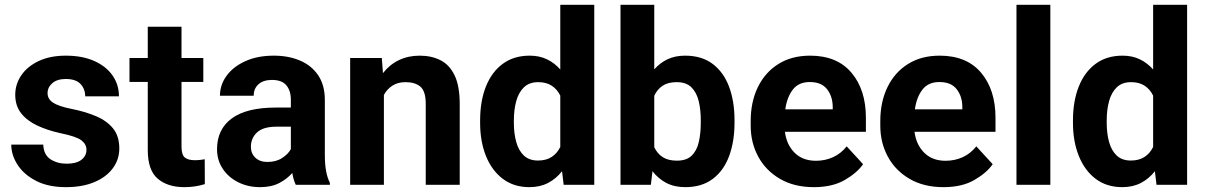

<svg xmlns="http://www.w3.org/2000/svg" viewBox="-20 -770 5021 800"><path d="M340.3 -146Q340.3 -168.9 319.1 -185.3Q297.9 -201.7 231 -215.3Q177.2 -227.1 134.8 -247.1Q92.3 -267.1 67.9 -298.3Q43.5 -329.6 43.5 -375Q43.5 -418.9 68.6 -456.1Q93.8 -493.2 141.1 -515.6Q188.5 -538.1 254.4 -538.1Q322.8 -538.1 372.3 -516.1Q421.9 -494.1 448.7 -455.8Q475.6 -417.5 475.6 -368.7H335Q335 -399.4 315.4 -420.2Q295.9 -440.9 253.9 -440.9Q218.3 -440.9 198.2 -423.6Q178.2 -406.2 178.2 -381.8Q178.2 -357.9 200.2 -342.8Q222.2 -327.6 277.3 -316.4Q334.5 -305.2 379.6 -286.1Q424.8 -267.1 450.9 -235.1Q477.1 -203.1 477.1 -151.4Q477.1 -105 449.7 -68.4Q422.4 -31.7 372.6 -11Q322.8 9.8 254.9 9.8Q180.7 9.8 129.9 -16.6Q79.1 -43 53 -83.7Q26.9 -124.5 26.9 -167.5H160.2Q162.1 -124.5 190.7 -106.2Q219.2 -87.9 257.8 -87.9Q298.3 -87.9 319.3 -104.2Q340.3 -120.6 340.3 -146Z M827.1 -528.3V-428.7H736.3V-159.2Q736.3 -125 750 -113.8Q763.7 -102.5 791.5 -102.5Q804.7 -102.5 814.9 -103.8Q825.2 -105 833 -106.4L833.5 -2.9Q815.4 2.9 794.4 6.3Q773.4 9.8 748 9.8Q678.2 9.8 637 -25.6Q595.7 -61 595.7 -145V-428.7H519.5V-528.3H595.7V-658.7H736.3V-528.3Z M1212.4 0Q1203.1 -19 1197.8 -49.3Q1176.8 -24.9 1144 -7.6Q1111.3 9.8 1063.5 9.8Q1013.2 9.8 972.4 -10.7Q931.6 -31.2 908 -66.9Q884.3 -102.5 884.3 -148.4Q884.3 -231.4 945.8 -276.6Q1007.3 -321.8 1128.9 -321.8H1191.9V-354.5Q1191.9 -392.1 1173.1 -414.6Q1154.3 -437 1113.3 -437Q1077.6 -437 1057.4 -419.2Q1037.1 -401.4 1037.1 -371.1H896.5Q896.5 -416.5 924.1 -454.3Q951.7 -492.2 1002.2 -515.1Q1052.7 -538.1 1121.1 -538.1Q1182.1 -538.1 1230.2 -517.6Q1278.3 -497.1 1305.9 -456.1Q1333.5 -415 1333.5 -353.5V-127.4Q1333.5 -84 1338.9 -56.2Q1344.2 -28.3 1354.5 -8.3V0ZM1094.2 -95.2Q1130.4 -95.2 1155.8 -111.8Q1181.2 -128.4 1191.9 -148.9V-242.2H1132.8Q1076.7 -242.2 1051 -218.3Q1025.4 -194.3 1025.4 -158.2Q1025.4 -130.9 1043.9 -113Q1062.5 -95.2 1094.2 -95.2Z M1669.4 -427.7Q1637.7 -427.7 1615.2 -413.3Q1592.8 -398.9 1579.6 -374.5V0H1439V-528.3H1570.8L1575.7 -465.3Q1603 -500.5 1641.8 -519.3Q1680.7 -538.1 1728.5 -538.1Q1778.3 -538.1 1815.9 -518.8Q1853.5 -499.5 1874.5 -455.3Q1895.5 -411.1 1895.5 -336.9V0H1753.9V-337.4Q1753.9 -389.6 1731.9 -408.7Q1710 -427.7 1669.4 -427.7Z M1980.5 -257.8V-268.1Q1980.5 -348.6 2004.6 -409.4Q2028.8 -470.2 2075 -504.2Q2121.1 -538.1 2187 -538.1Q2227.5 -538.1 2259 -522.9Q2290.5 -507.8 2314.5 -480.5V-750H2456.1V0H2328.6L2321.8 -56.6Q2297.4 -25.4 2263.7 -7.8Q2230 9.8 2186 9.8Q2120.6 9.8 2074.7 -25.1Q2028.8 -60.1 2004.6 -120.6Q1980.5 -181.2 1980.5 -257.8ZM2121.1 -268.1V-257.8Q2121.1 -214.4 2130.9 -178.7Q2140.6 -143.1 2162.6 -122.1Q2184.6 -101.1 2221.7 -101.1Q2255.9 -101.1 2278.8 -116.2Q2301.8 -131.3 2314.5 -157.7V-371.6Q2301.8 -397.9 2279.1 -412.8Q2256.3 -427.7 2222.7 -427.7Q2185.5 -427.7 2163.3 -406.5Q2141.1 -385.3 2131.1 -349.1Q2121.1 -313 2121.1 -268.1Z M3040.5 -269.5V-259.3Q3040.5 -180.7 3018.1 -119.9Q2995.6 -59.1 2950 -24.7Q2904.3 9.8 2835.4 9.8Q2790 9.8 2756.3 -7.8Q2722.7 -25.4 2698.7 -56.6L2691.9 0H2565.4V-750H2706.1V-481Q2729.5 -507.8 2761.2 -522.9Q2793 -538.1 2834.5 -538.1Q2903.8 -538.1 2949.5 -503.7Q2995.1 -469.2 3017.8 -408.7Q3040.5 -348.1 3040.5 -269.5ZM2899.9 -259.3V-269.5Q2899.9 -312.5 2891.4 -348.4Q2882.8 -384.3 2861.1 -406Q2839.4 -427.7 2799.3 -427.7Q2763.2 -427.7 2740.7 -412.6Q2718.3 -397.5 2706.1 -371.1V-156.7Q2718.3 -130.4 2741 -115.5Q2763.7 -100.6 2800.3 -100.6Q2840.3 -100.6 2861.8 -121.3Q2883.3 -142.1 2891.6 -178Q2899.9 -213.9 2899.9 -259.3Z M3371.1 9.8Q3289.1 9.8 3230 -24.7Q3170.9 -59.1 3139.4 -117.2Q3107.9 -175.3 3107.9 -246.1V-265.6Q3107.9 -345.7 3137.9 -407.2Q3168 -468.8 3223.4 -503.4Q3278.8 -538.1 3355.5 -538.1Q3467.8 -538.1 3527.8 -467Q3587.9 -396 3587.9 -279.3V-220.7H3250.5Q3257.3 -167 3291 -133.5Q3324.7 -100.1 3379.9 -100.1Q3418 -100.1 3450.9 -115Q3483.9 -129.9 3507.8 -160.2L3576.2 -85.9Q3551.3 -49.8 3499.8 -20Q3448.2 9.8 3371.1 9.8ZM3354 -428.2Q3308.1 -428.2 3283.7 -397Q3259.3 -365.7 3252 -314.5H3449.7V-325.2Q3449.2 -368.7 3426 -398.4Q3402.8 -428.2 3354 -428.2Z M3911.1 9.8Q3829.1 9.8 3770 -24.7Q3710.9 -59.1 3679.4 -117.2Q3647.9 -175.3 3647.9 -246.1V-265.6Q3647.9 -345.7 3678 -407.2Q3708 -468.8 3763.4 -503.4Q3818.8 -538.1 3895.5 -538.1Q4007.8 -538.1 4067.9 -467Q4127.9 -396 4127.9 -279.3V-220.7H3790.5Q3797.4 -167 3831.1 -133.5Q3864.7 -100.1 3919.9 -100.1Q3958 -100.1 3991 -115Q4023.9 -129.9 4047.9 -160.2L4116.2 -85.9Q4091.3 -49.8 4039.8 -20Q3988.3 9.8 3911.1 9.8ZM3894 -428.2Q3848.1 -428.2 3823.7 -397Q3799.3 -365.7 3792 -314.5H3989.7V-325.2Q3989.3 -368.7 3966.1 -398.4Q3942.9 -428.2 3894 -428.2Z M4356.4 -750V0H4215.3V-750Z M4450.7 -257.8V-268.1Q4450.7 -348.6 4474.9 -409.4Q4499 -470.2 4545.2 -504.2Q4591.3 -538.1 4657.2 -538.1Q4697.8 -538.1 4729.2 -522.9Q4760.7 -507.8 4784.7 -480.5V-750H4926.3V0H4798.8L4792 -56.6Q4767.6 -25.4 4733.9 -7.8Q4700.2 9.8 4656.2 9.8Q4590.8 9.8 4544.9 -25.1Q4499 -60.1 4474.9 -120.6Q4450.7 -181.2 4450.7 -257.8ZM4591.3 -268.1V-257.8Q4591.3 -214.4 4601.1 -178.7Q4610.8 -143.1 4632.8 -122.1Q4654.8 -101.1 4691.9 -101.1Q4726.1 -101.1 4749 -116.2Q4772 -131.3 4784.7 -157.7V-371.6Q4772 -397.9 4749.3 -412.8Q4726.6 -427.7 4692.9 -427.7Q4655.8 -427.7 4633.5 -406.5Q4611.3 -385.3 4601.3 -349.1Q4591.3 -313 4591.3 -268.1Z"/></svg>

Font: Vazirmatn RD
Style: Bold
Weight: 700
Designer: Saber Rastikerdar
Foundry: Saber Rastikerdar
Version: Version 32.102